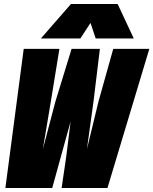

<svg xmlns="http://www.w3.org/2000/svg" viewBox="-20 -943 769 963"><path d="M7 0 99 -698H278L235 -434L195 -195L258 -434L339 -698H481L449 -434L416 -195L474 -434L548 -698H729L519 0H289L312 -156L334 -333L285 -156L242 0ZM185 -750 336 -923H570L651 -750H460L434 -828L383 -750Z"/></svg>

Font: Azeret Mono Thin Black
Style: Italic
Weight: 900
Italic angle: -12°
Version: Version 1.002